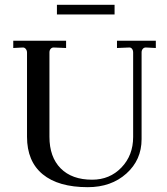

<svg xmlns="http://www.w3.org/2000/svg" viewBox="-20 -766 691 796"><path d="M216 -706V-746H455V-706ZM35 -567V-597H254V-567L205 -569Q196 -570 190.5 -564Q185 -558 185 -549V-199Q185 -115 231.5 -68Q278 -21 362 -21Q435 -21 483.5 -71.5Q532 -122 532 -198V-548Q532 -558 527 -564Q522 -570 514 -569L465 -567V-597H626V-567L587 -569Q578 -570 572.5 -564Q567 -558 567 -549V-189Q567 -103 504 -46.5Q441 10 344 10Q222 10 157 -43.5Q92 -97 92 -199V-548Q92 -557 86.5 -563.5Q81 -570 73 -569Z"/></svg>

Font: Unna
Style: Regular
Weight: 400
Designer: Jorge de Buen U.
Foundry: Omnibus-Type
Version: Version 2.006;PS 002.006;hotconv 1.0.70;makeotf.lib2.5.58329